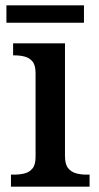

<svg xmlns="http://www.w3.org/2000/svg" viewBox="-20 -698 369 718"><path d="M21 0V-45H34Q54 -45 72 -49.5Q90 -54 101.5 -68Q113 -82 113 -111V-425Q113 -454 101.5 -468Q90 -482 72 -486.5Q54 -491 34 -491H29V-536H223V-115Q223 -84 234.5 -69.5Q246 -55 264 -50Q282 -45 302 -45H315V0ZM4 -613V-678H294V-613Z"/></svg>

Font: Noto Serif Bengali Medium
Style: Regular
Weight: 500
Designer: Juan Bruce, Universal Thirst, Indian Type Foundry and the Monotype Design Team.
Foundry: Monotype Imaging Inc.
Version: Version 2.003; ttfautohint (v1.8.4.7-5d5b)